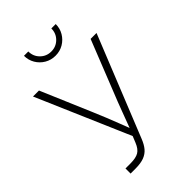

<svg xmlns="http://www.w3.org/2000/svg" viewBox="-273 -1033 1131 1131"><g transform="rotate(-45 292.0 -467.5)"><path d="M113.3 0V-42.5H154.3Q200.2 -42.5 223.6 -56.4Q247.1 -70.3 262.2 -107.9L278.3 -147.5L27.8 -727.5H77.6L210.9 -415Q229 -372.6 244.9 -333.3Q260.7 -293.9 275.6 -255.4Q290.5 -216.8 305.7 -177.2H293Q314.5 -233.9 336.2 -292.5Q357.9 -351.1 383.8 -415L507.8 -727.5H557.1L303.7 -98.1Q290.5 -64.5 272.5 -43Q254.4 -21.5 226.3 -10.7Q198.2 0 153.8 0ZM292 -803.2Q254.9 -803.2 224.9 -821Q194.8 -838.9 177.2 -868.7Q159.7 -898.4 159.7 -934.6H195.8Q195.8 -894 223.6 -866.2Q251.5 -838.4 292 -838.4Q332 -838.4 359.9 -866.2Q387.7 -894 387.7 -934.6H424.3Q424.3 -898.4 406.7 -868.7Q389.2 -838.9 359.1 -821Q329.1 -803.2 292 -803.2Z"/></g></svg>

Font: Inter 16pt ExtraLight
Style: Regular
Weight: 250
Version: Version 4.001;git-66647c0bb